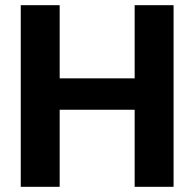

<svg xmlns="http://www.w3.org/2000/svg" viewBox="-20 -720 749 740"><path d="M499 0V-700H649V0ZM60 0V-700H210V0ZM191 -297V-418H523V-297Z"/></svg>

Font: DM Sans 28pt Black
Style: Regular
Weight: 900
Version: Version 4.004;gftools[0.9.30]